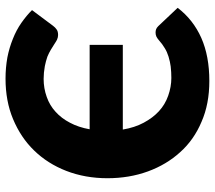

<svg xmlns="http://www.w3.org/2000/svg" viewBox="-62 -714 784 701"><g transform="rotate(-90 330.5 -364.0)"><path d="M561.5 -188.5Q568.4 -188.5 573.7 -186.5Q579.1 -184.6 585 -178.7L651.9 -107.9Q608.9 -51.3 542 -21.5Q475.6 7.8 384.8 7.8Q300.8 7.8 236.3 -20.5Q169.9 -48.3 125 -98.6Q79.6 -148.4 54.7 -216.3Q29.8 -284.7 29.8 -364.3Q29.8 -445.3 56.6 -514.6Q83 -582.5 130.9 -631.8Q178.2 -680.7 246.1 -709Q311.5 -736.3 393.6 -736.3Q433.1 -736.3 471.2 -729.5Q505.9 -722.7 538.6 -709.5Q570.8 -696.8 596.7 -678.7Q624.5 -659.2 643.6 -639.6L586.4 -563Q580.1 -554.7 573.7 -550.3Q566.4 -544.4 552.7 -544.4Q544.4 -544.4 535.6 -548.3Q530.3 -550.8 518.6 -558.6Q512.7 -562 499 -570.8Q487.8 -577.6 473.6 -583.5Q456.1 -589.4 439 -592.8Q414.6 -597.2 392.6 -597.2Q357.9 -597.2 326.7 -585.9Q295.9 -575.2 272.5 -553.7Q248.5 -532.2 232.4 -501Q215.8 -470.2 208.5 -429.2H516.6V-308.1H207.5Q214.8 -264.6 232.4 -231.9Q250.5 -198.2 274.4 -176.3Q298.8 -153.8 330.6 -142.6Q363.3 -130.9 396 -130.9Q417 -130.9 438 -133.3Q454.1 -135.3 473.6 -141.1Q491.2 -146.5 504.4 -154.8Q519.5 -163.6 534.2 -176.8Q539.6 -181.6 546.9 -185.5Q553.7 -188.5 561.5 -188.5Z"/></g></svg>

Font: Lato-ExtraBold
Style: Regular
Weight: 500
Designer: Lukasz Dziedzic with Adam Twardoch and Botio Nikoltchev
Foundry: tyPoland Lukasz Dziedzic
Version: ""